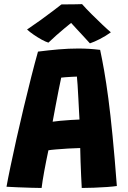

<svg xmlns="http://www.w3.org/2000/svg" viewBox="-20 -903 620 930"><path d="M181.5 7.5Q165 7.5 132.5 6.5Q100 5.5 66.2 4.2Q32.5 3 11.5 1.5Q18 -35.5 30.8 -96.5Q43.5 -157.5 60 -231.5Q76.5 -305.5 95 -382.5Q113.5 -459.5 131.2 -529.8Q149 -600 164 -653Q214.5 -659.5 263.8 -663.8Q313 -668 359.5 -668Q412.5 -668 465 -661.5Q474.5 -617.5 484.5 -560.5Q494.5 -503.5 504.8 -426.2Q515 -349 525.2 -244.8Q535.5 -140.5 546 -2Q529.5 0.5 499 2.8Q468.5 5 435 6.2Q401.5 7.5 376 7.5Q374.5 -16.5 373 -51Q371.5 -85.5 370.2 -121.5Q369 -157.5 368.5 -186Q342 -185.5 309.8 -183.5Q277.5 -181.5 250.8 -179.2Q224 -177 214.5 -175Q203.5 -123.5 194.2 -73Q185 -22.5 181.5 7.5ZM235 -313.5Q246.5 -315.5 271 -317.8Q295.5 -320 322 -321.8Q348.5 -323.5 365 -324Q364 -334.5 362.8 -363.8Q361.5 -393 359.5 -427.8Q357.5 -462.5 355.8 -491.8Q354 -521 352.5 -532Q344.5 -532 328.5 -531Q312.5 -530 297.2 -529Q282 -528 276.5 -527Q272 -507.5 264.5 -469Q257 -430.5 248.8 -387.8Q240.5 -345 235 -313.5ZM377.5 -883Q396 -862 423.2 -834.8Q450.5 -807.5 476.5 -783Q502.5 -758.5 517 -746.5Q492 -728.5 464.2 -714.2Q436.5 -700 415.5 -693Q400.5 -709.5 382.8 -728.8Q365 -748 349.2 -765Q333.5 -782 324.5 -792Q313 -783 293.8 -767Q274.5 -751 253.2 -732.2Q232 -713.5 214.5 -696.5Q201 -700.5 181.5 -711.2Q162 -722 142.8 -735.2Q123.5 -748.5 111 -760Q141 -780 176 -805.2Q211 -830.5 239.2 -852Q267.5 -873.5 277.5 -881.5Q286 -881.5 305.8 -881.8Q325.5 -882 346 -882.2Q366.5 -882.5 377.5 -883Z"/></svg>

Font: Grandstander
Style: Bold
Weight: 700
Designer: Tyler Finck
Foundry: Etcetera Type Co
Version: Version 1.200; ttfautohint (v1.8.3)